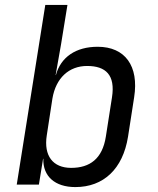

<svg xmlns="http://www.w3.org/2000/svg" viewBox="-20 -750 640 780"><path d="M286 10C401 10 479 -64 500 -194L525 -355C545 -482 488 -560 377 -560C288 -560 227 -518 207 -445H206L228 -570L254 -730H164L48 0H138L155 -105H156C154 -34 203 10 286 10ZM269 -68C195 -68 157 -117 170 -200L193 -350C207 -433 260 -482 334 -482C410 -482 449 -445 435 -355L410 -195C396 -105 345 -68 269 -68Z"/></svg>

Font: JetBrains Mono
Style: Italic
Weight: 400
Italic angle: -9°
Monospace: yes
Designer: Philipp Nurullin, Konstantin Bulenkov
Foundry: JetBrains
Version: Version 2.305